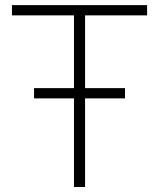

<svg xmlns="http://www.w3.org/2000/svg" viewBox="-20 -748 636 768"><path d="M27.8 -686.5V-727.5H568.4V-686.5H320.3V0H275.9V-686.5ZM116.2 -354.5V-395.5H480V-354.5Z"/></svg>

Font: Inter Display ExtraLight
Style: Regular
Weight: 200
Designer: Rasmus Andersson
Foundry: rsms
Version: Version 4.000;git-a52131595